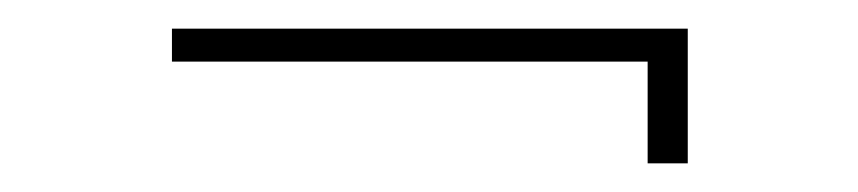

<svg xmlns="http://www.w3.org/2000/svg" viewBox="-20 -262 599 134"><path d="M460 -148V-242H100V-219H432V-148Z"/></svg>

Font: Josefin Slab Thin Light
Style: Regular
Weight: 300
Version: Version 2.000